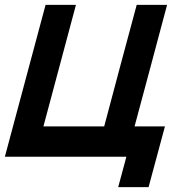

<svg xmlns="http://www.w3.org/2000/svg" viewBox="-20 -645 790 790"><path d="M466.3 125H591.3Q602.5 83.5 625 0Q647.5 -83.5 658.7 -125H533.7Q556.2 -208.5 600.8 -375.2Q645.5 -542 667.5 -625H542.5Q520 -542 475.3 -375.2Q430.7 -208.5 408.7 -125H158.7Q181.2 -208 225.6 -375Q270 -542 292.5 -625H167.5Q139.6 -520.5 83.7 -312.3Q27.8 -104 0 0H500Q494.1 21 483.2 62.5Q472.2 104 466.3 125Z"/></svg>

Font: Faithful 32x
Style: Oblique
Weight: 400
Foundry: Faithful Resource Pack
Version: Version 1.0; January 27, 2023